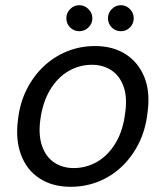

<svg xmlns="http://www.w3.org/2000/svg" viewBox="-20 -706 637 738"><path d="M251 12Q182 12 132.5 -20Q83 -52 61 -110.5Q39 -169 49 -245Q56 -309 82 -361Q108 -413 147.5 -450.5Q187 -488 237.5 -508.5Q288 -529 345 -529Q415 -529 464 -497Q513 -465 535.5 -408Q558 -351 547 -273Q540 -209 514.5 -157Q489 -105 449.5 -67Q410 -29 359.5 -8.5Q309 12 251 12ZM263 -60Q312 -60 354 -84.5Q396 -109 424.5 -156.5Q453 -204 461 -271Q470 -332 455 -373.5Q440 -415 408 -436Q376 -457 333 -457Q285 -457 243 -432.5Q201 -408 172.5 -360.5Q144 -313 135 -246Q127 -186 142 -144Q157 -102 189 -81Q221 -60 263 -60ZM285 -586Q264 -586 249.5 -600.5Q235 -615 235 -636Q235 -656 249.5 -671Q264 -686 285 -686Q305 -686 320 -671Q335 -656 335 -636Q335 -615 320 -600.5Q305 -586 285 -586ZM445 -586Q424 -586 409.5 -600.5Q395 -615 395 -636Q395 -656 409.5 -671Q424 -686 445 -686Q465 -686 479.5 -671Q494 -656 494 -636Q494 -615 479.5 -600.5Q465 -586 445 -586Z"/></svg>

Font: DM Sans 11pt
Style: Italic
Weight: 400
Italic angle: -10°
Version: Version 4.004;gftools[0.9.30]